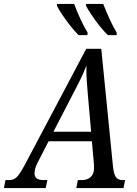

<svg xmlns="http://www.w3.org/2000/svg" viewBox="-67 -964 701 984"><path d="M-47 0 -39 -41H-22Q3 -41 18.5 -56Q34 -71 60 -119L375 -714H452L512 -111Q516 -73 526.5 -57Q537 -41 562 -41H574L566 0H324L332 -41H352Q380 -41 397.5 -56.5Q415 -72 415 -103Q415 -115 414 -127L404 -240H182L127 -133Q117 -114 113.5 -100Q110 -86 110 -75Q110 -41 156 -41H176L167 0ZM305 -479 207 -289H400L384 -470Q380 -514 377.5 -553Q375 -592 376 -628Q362 -592 346 -559Q330 -526 305 -479ZM486 -784Q467 -802 444 -830.5Q421 -859 402 -888Q383 -917 374 -934V-944H462Q475 -910 494 -868Q513 -826 531 -797V-784ZM336 -784Q317 -802 294.5 -830.5Q272 -859 252.5 -888Q233 -917 225 -934V-944H313Q325 -910 344.5 -868Q364 -826 382 -797L381 -784Z"/></svg>

Font: Noto Serif Condensed
Style: Italic
Weight: 400
Width: 3
Italic angle: -12°
Designer: Monotype Design Team
Foundry: Monotype Imaging Inc.
Version: Version 2.014; ttfautohint (v1.8.4.7-5d5b)